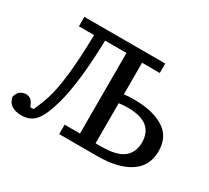

<svg xmlns="http://www.w3.org/2000/svg" viewBox="-135 -890 1226 1127"><g transform="rotate(30 478.0 -327.0)"><path d="M632 -336Q616 -336 601 -335Q586 -334 572 -332V-60H608Q716 -60 761 -97Q806 -134 806 -200Q806 -266 764 -301Q722 -336 632 -336ZM113 16Q27 16 13 -52Q20 -81 37 -93.5Q54 -106 76 -106Q96 -106 110 -93.5Q124 -81 134 -52H156Q192 -127 208 -194Q224 -259 234 -358.5Q244 -458 247 -606H144V-670H692V-606H572V-392Q587 -394 604 -395Q621 -396 640 -396Q766 -396 841 -349.5Q916 -303 916 -204Q916 -105 838 -52.5Q760 0 616 0H360V-64H464V-610H319Q316 -471 303.5 -360.5Q291 -250 270 -172Q242 -69 207.5 -26.5Q173 16 113 16Z"/></g></svg>

Font: Source Serif 4 Caption
Style: Regular
Weight: 400
Designer: Frank Grießhammer
Foundry: Adobe Systems Incorporated
Version: Version 4.004;hotconv 1.0.117;makeotfexe 2.5.65602